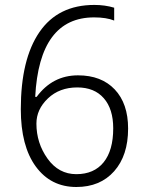

<svg xmlns="http://www.w3.org/2000/svg" viewBox="-20 -745 591 775"><path d="M440.9 -713.9V-662.1Q409.2 -674.8 359.9 -674.8Q138.7 -674.8 122.1 -354H127.9Q191.9 -440.9 294.9 -440.9Q389.2 -440.9 443.1 -384Q497.1 -327.1 497.1 -226.1Q497.1 -117.2 440.7 -53.7Q384.3 9.8 288.1 9.8Q185.1 9.8 124.5 -72.8Q64 -155.3 64 -304.2Q64 -505.9 139.2 -615.5Q214.4 -725.1 360.8 -725.1Q403.8 -725.1 440.9 -713.9ZM437 -227.1Q437 -305.2 398.9 -348.6Q360.8 -392.1 292 -392.1Q220.2 -392.1 173.6 -347.9Q127 -303.7 127 -246.1Q127 -167.5 171.9 -104.7Q216.8 -42 288.1 -42Q359.4 -42 398.2 -89.8Q437 -137.7 437 -227.1Z"/></svg>

Font: Droid Sans TV
Style: Regular
Weight: 300
Version: Version 1.00